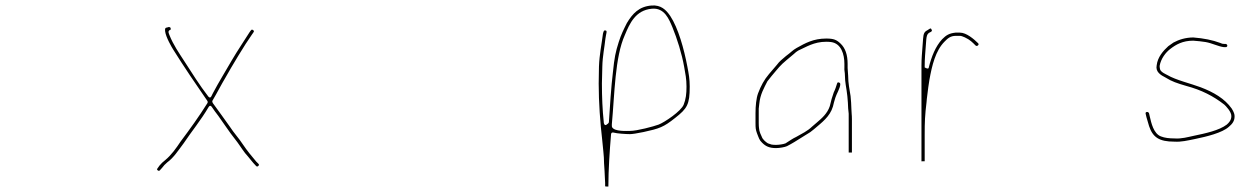

<svg xmlns="http://www.w3.org/2000/svg" viewBox="-20 -577 4675 715"><path d="M608.9 -476.5 603.1 -474.8C602.8 -474.7 602.3 -474.6 601.9 -474.6C595.6 -473.8 593.5 -470.8 595 -459.8C598 -437.6 619.9 -400.5 625.3 -392C664.8 -328.8 709.7 -262.6 752.2 -201.3C753.7 -199.1 754 -195.6 752.4 -193C720.9 -142.7 686.4 -95 653 -50.5C640.5 -33.8 653.4 -51 653.2 -50.8C635.6 -24.4 618 0.3 595.7 18.8C586.6 26 580.3 31.9 574 39.5L567.1 49.3C567 49.5 566.8 49.8 566.6 50C563.9 52.9 564.6 55 567.1 57.2C570.2 59.8 573.5 59.9 575.9 56.6C576 56.4 576.2 56.2 576.4 56L584.1 47.4C588.1 41.6 595 34.1 603.2 27.2C603.3 27.2 603.4 27 603.6 27C626.6 10.1 643.3 -15.9 664 -43.5C676.5 -60.2 663.6 -43 663.8 -43.2C693.2 -87.3 728.5 -129.8 756.5 -177.8C763.2 -189.2 769.2 -178.2 769.2 -178.2C775.8 -168.3 783.6 -157.6 793 -145.5C812.1 -119.2 835.3 -83.5 853.8 -60.7C869.8 -40.7 878 -26.1 892.7 -6.8C907.2 9.2 919.6 27 933.3 40.7C933.4 40.8 933.5 40.9 933.6 41C936.3 44 939.2 43.6 942 40.9C944.8 38.2 945 35.6 942.7 33.3L934.7 25.3C934.6 25.2 934.4 25 934.3 24.9C918.1 6 899.6 -16.6 884.7 -38.9C869.9 -61.9 852.5 -79.7 834.8 -106.8C815.7 -134.2 791.7 -166.5 772.9 -192.6C772.6 -193 772.1 -193.9 771.9 -194.7C770.3 -197.1 770 -200.2 771.6 -202.9C787.6 -229.6 805 -263.9 819.5 -287.8C841 -326.4 891.3 -410.7 918.9 -449.4C925.9 -459.2 928 -461 922.6 -464.9C917.1 -468.9 915.9 -466.2 909.2 -456.8C887.6 -422.3 865.4 -390.3 842.5 -351.2C818.8 -309.7 796.3 -274.3 772.6 -229.5C772.6 -229.4 772.5 -229.3 772.4 -229.1C770.6 -226.1 769.1 -223.2 768 -220.2C762.7 -207.2 755.1 -218.4 755.1 -218.4C724.1 -258.2 693.2 -307.7 666.2 -349.4C646.3 -380.2 625.4 -410.1 611.2 -445.8C609.8 -448.9 608.4 -452.7 607.6 -456.5C607 -459.6 608.7 -463.6 612.2 -465C616.2 -466.6 616.3 -467.2 615.6 -470.5C615.6 -470.9 615.5 -471.5 615.5 -472C615.5 -473.4 613.8 -476 608.9 -476.5Z M2259.3 -103.6C2258.8 -104.6 2258.5 -105.8 2258.5 -107V-114C2258.5 -114.2 2258.5 -114.5 2258.5 -114.7C2268.9 -225.4 2269.7 -364.6 2307.1 -447C2324.8 -489.4 2346.6 -538.9 2407.3 -544.5C2454.9 -549.2 2471.7 -504.5 2483.9 -475.9C2501.5 -433 2519.2 -377.1 2527.9 -327.3C2532.2 -302.7 2536.5 -283.6 2536.5 -254.5C2536.5 -228 2534.2 -207.7 2526 -187.3C2516.6 -163 2454.3 -121.2 2432.6 -113C2413.4 -106 2352.3 -89.5 2326 -89.5C2315.5 -89.5 2268 -86.3 2259.3 -103.6ZM2326 -77.5C2334.1 -77.5 2351.4 -80.1 2376.5 -85.3C2434.9 -98 2451.1 -103.3 2494.3 -137.9C2539 -172.9 2548.5 -187.5 2548.5 -254.5C2548.5 -283.2 2544.8 -302.6 2539.6 -329.6C2527.5 -393.5 2506 -472.5 2475.8 -517.8C2459.9 -541 2441.3 -559 2406.5 -556.5C2359.2 -552.9 2335.4 -525.9 2314.6 -491.4C2302.8 -467.9 2293.1 -449 2284.2 -420.7C2272.2 -382.8 2268.1 -363.2 2262.5 -308.2C2256.2 -258 2250.8 -175.2 2247.5 -122.5C2247.4 -120.6 2246.2 -118.1 2244.2 -116.8C2242.2 -115.5 2241.3 -114.7 2241.3 -114.7C2230.8 -104.2 2228.5 -120 2228.5 -120V-121.6C2223.5 -168.3 2221.5 -215.1 2221.5 -266.1C2222.2 -291 2222.7 -311.6 2223 -328.6C2223.8 -367.9 2231.5 -402.6 2234.5 -432.8C2236.9 -452 2242.6 -462.3 2235.2 -463.6C2229.2 -464.7 2228.1 -462.4 2225.4 -451.6C2220.5 -412.7 2212.2 -374.5 2210.5 -328.9C2210.5 -311.8 2210.2 -290.3 2209.5 -265.9C2209.5 -194.4 2215.1 -120.9 2222.5 -56.7C2224.9 -26.2 2229.5 1 2229.5 32C2229.5 52.9 2229.5 31.4 2229.5 31.6C2230.2 43.5 2230.8 53.8 2231.5 62.4C2231.5 62.6 2231.5 62.8 2231.5 63C2231.5 77.9 2233.5 90.3 2233.5 104V116.9C2235.2 117.4 2241.9 118.1 2245.5 117.7C2245.7 53 2250.3 -14.1 2255.5 -76.6C2256.2 -85.2 2263.3 -83.7 2265.2 -83.2C2276.5 -79.8 2311.6 -77.5 2326 -77.5Z M3152.5 -9V-133C3152.5 -140.8 3152.2 -147.9 3151.5 -154.3C3151.5 -154.4 3151.5 -154.8 3151.5 -155C3151.5 -160.7 3151.2 -166.4 3150.5 -172.2C3150.5 -172.4 3150.5 -172.7 3150.5 -173C3150.5 -180.1 3150.2 -187.6 3149.5 -195.4L3147.5 -219.1C3143.7 -244.1 3138.5 -267 3138.5 -295C3138.5 -305.7 3136.5 -313 3136.5 -324V-339C3136.5 -373.6 3127.6 -398.1 3110.3 -414.6C3095.8 -428.5 3085.1 -433.5 3057 -433.5C3009 -433.5 2978.5 -416.2 2946.6 -398.4C2932.1 -390.4 2924.8 -381.3 2906.6 -368.1C2890.8 -354.6 2883.3 -349.2 2873 -335.5C2872.9 -335.4 2872.8 -335.2 2872.7 -335.1L2860.7 -321.1C2856.7 -316.5 2851.1 -309.8 2843.7 -301.2C2825.5 -279.6 2813.7 -257.8 2803 -229.4C2796.2 -211.2 2793.5 -182.1 2793.5 -156V-119C2793.5 -100.1 2794.1 -94.3 2799 -80.7C2805.6 -64.1 2807.6 -54.9 2818 -45.6C2818.1 -45.5 2818.2 -45.4 2818.3 -45.3C2831.2 -32.4 2844.8 -25.5 2870 -25.5C2882.8 -25.5 2903.4 -29.1 2910.6 -32.7C2929.2 -42 2947.5 -53.8 2966 -65.4L2982 -75.4C2982.1 -75.4 2982.3 -75.5 2982.4 -75.6C2993.8 -81.9 3001.6 -87.5 3011.1 -95.7C3040.4 -120.8 3070.5 -142.4 3081.8 -180.2C3086.8 -196.6 3081.7 -179.8 3081.7 -179.8L3085.7 -195.8C3087.2 -201.6 3088.3 -205.5 3090.8 -213.1C3094.2 -225.1 3108.8 -249.3 3109.1 -262.2C3109.2 -266.9 3108.3 -268.2 3105 -269.4C3100.2 -271.2 3099.2 -271 3097 -265.3C3089.5 -245.8 3097.2 -265.8 3097.1 -265.6C3093 -253.2 3091.4 -246.2 3084.9 -233C3079.4 -218.2 3074.2 -199.9 3070.3 -182.4C3070.3 -182.2 3070.2 -181.9 3070.1 -181.6C3060.8 -153.8 3040.4 -136.6 3021.4 -120.3L3004.1 -105.5C2987.5 -89.2 2964.9 -78.4 2945.7 -67.5C2945.6 -67.4 2945.3 -67.2 2945 -67.1C2931.5 -61.1 2919.3 -51.7 2905.9 -43.6C2905.6 -43.4 2905.1 -43.2 2904.8 -43C2896.1 -39.6 2879.8 -37.5 2870 -37.5C2863.7 -37.5 2858.4 -37.8 2853.8 -38.6C2853.5 -38.6 2853 -38.8 2852.6 -38.9L2840.6 -42.9C2840.2 -43 2839.6 -43.3 2839.1 -43.6C2832.4 -47.6 2820.4 -57.3 2817.1 -67C2814.3 -73.6 2807.1 -86.5 2806.5 -100.4C2806 -103.7 2805.5 -111.2 2805.5 -119V-172C2805.5 -172.3 2805.5 -172.7 2805.6 -173.1C2806.2 -177.6 2806.9 -183.3 2807.5 -190.2C2811 -226.2 2825.4 -249.5 2837.3 -273.4C2837.4 -273.6 2837.7 -274.1 2837.9 -274.4C2844.4 -283.5 2862.4 -304.8 2869.3 -312.9L2881.3 -326.9C2896 -344 2921 -362.3 2937 -376.6C2952.6 -390.4 2936.6 -376.2 2936.7 -376.3C2941.7 -381.3 2946.9 -385.4 2952.3 -388.5C2952.4 -388.6 2952.7 -388.8 2953 -388.9C2981.9 -401.7 3010.7 -421.5 3057 -421.5C3062.7 -421.5 3068.4 -421.2 3074.9 -420.4C3112.6 -415.1 3124.5 -375.3 3124.5 -339V-326C3124.5 -325.8 3124.5 -325.4 3124.5 -325.2C3123.4 -315.8 3126.5 -308.6 3126.5 -295C3126.5 -283.6 3127.8 -272.5 3129.4 -261.3C3131.5 -247.2 3134.2 -233.1 3135.5 -218.7L3137.5 -194.6C3138.2 -186.5 3138.5 -180.7 3138.5 -173.4L3140.5 -153.7C3140.5 -153.6 3140.5 -153.2 3140.5 -153V-9Z M3423.5 23.5V-75C3423.5 -123 3424.4 -147.4 3430.5 -197.4C3430.5 -200.9 3430.9 -206.1 3431.6 -210.2C3435 -230.8 3431.5 -209.7 3431.6 -209.9C3435.6 -243.3 3438.7 -266.5 3441.1 -279.8C3450.8 -333.6 3463.8 -388.4 3497.7 -422.3C3508.7 -433.3 3518.3 -443.5 3540 -443.5H3554C3559.6 -443.5 3565.4 -441.3 3573.1 -437.8C3592.5 -428.9 3601.6 -419 3613 -407.6C3616.1 -404.8 3619.9 -405.5 3622.6 -408.7C3624.7 -411.3 3625.1 -413.6 3622 -416.4C3621.9 -416.5 3621.8 -416.6 3621.7 -416.7C3607.5 -430.8 3579 -455.5 3555 -455.5H3538.4C3514.4 -452.9 3503.7 -446.1 3488.4 -430.8C3463.9 -404.1 3449 -367.1 3438.3 -324.2C3436.7 -317.8 3423.5 -326 3423.5 -326V-332C3423.5 -359 3425.9 -381.6 3427.5 -404.5L3429.5 -430.7C3430.2 -437.1 3430.8 -441 3432.6 -445.8C3433.3 -448 3436 -452.3 3438.8 -454.2C3439 -454.4 3439.4 -454.6 3439.6 -454.7C3450.2 -460 3452.4 -461 3448.9 -467.4C3446.3 -472.3 3445.7 -471.8 3440.6 -469C3438.7 -468 3436.5 -466.5 3434.4 -464.9C3434.1 -464.7 3433.7 -464.5 3433.4 -464.3C3421.9 -458.6 3419 -451.7 3417.5 -432.4L3415.5 -405.4C3413.8 -382.1 3411.5 -358.9 3411.5 -333V23.9L3416.4 23.5C3416.6 23.5 3416.8 23.5 3417 23.5Z M4544.3 -413.5H4538C4533.1 -413.5 4530.4 -414.1 4523.9 -417.2C4495.6 -427.7 4463.3 -434.4 4423.7 -437.5C4394.9 -437.3 4370.3 -429.6 4350 -418.6L4330.7 -405.1C4311.6 -387.9 4290.8 -363.9 4287.5 -334.2C4287.4 -334 4287.4 -333.7 4287.4 -333.5C4282.5 -309.4 4301.9 -297.5 4321.4 -287.7C4321.5 -287.6 4321.8 -287.5 4322 -287.3C4343.3 -273.8 4363.8 -266.9 4397 -257.2C4454.9 -241.8 4498.6 -219 4538.6 -187.9C4538.7 -187.9 4538.8 -187.8 4538.9 -187.7C4544.1 -183.2 4566.9 -160.3 4565.5 -143.3C4565 -129.7 4557.1 -120.5 4548.9 -113.4C4548.9 -113.3 4548.7 -113.2 4548.6 -113.1C4520.5 -91.3 4467.2 -79.9 4427.5 -71.7C4403.4 -66.6 4379.8 -59.5 4353.7 -61.5C4334.4 -61.6 4317.8 -63.2 4303.3 -69C4275.8 -79.3 4267.2 -119.4 4261.7 -143.3L4258.8 -155.7C4256.6 -160 4251.7 -161.1 4248.4 -159.3C4246.8 -158.4 4245.6 -157.2 4246.3 -153.6L4249.3 -140.7C4254 -120.3 4249.2 -141.3 4249.2 -141.1C4251.8 -131.8 4255.2 -120.3 4259.1 -107.3C4273 -65.8 4296.6 -49.5 4353 -49.5C4353.1 -49.5 4353.3 -49.5 4353.5 -49.5C4379.3 -47.8 4403.2 -53.9 4430 -59.3C4473.8 -68.3 4531.4 -82.3 4556.1 -104.7C4568.4 -114.9 4577.5 -126 4577.5 -143C4577.5 -143.1 4577.5 -143.4 4577.5 -143.5C4578 -150.3 4574.9 -160.3 4566.8 -172.8C4540.7 -209.7 4499.3 -233.7 4451.3 -252C4416.2 -265.4 4358 -279 4327.1 -297.6C4323.8 -299.6 4302.3 -308.2 4299.9 -319.3C4298.7 -325.8 4298.5 -327 4298.5 -331C4298.5 -331.3 4298.5 -331.8 4298.6 -332.2C4302.9 -357.9 4320.6 -381.6 4338.4 -395C4359.6 -411.4 4384.7 -425.5 4423 -425.5C4423.1 -425.5 4423.4 -425.5 4423.6 -425.5C4440 -424.1 4454 -423.1 4469.8 -420.4C4493.5 -416.3 4517.1 -403.8 4537.4 -401.5H4544C4544.4 -401.5 4545 -401.4 4545.5 -401.4C4546.8 -401.1 4550.5 -403.8 4550.5 -406.5C4550.5 -410.2 4548.4 -412.6 4544.3 -413.5Z"/></svg>

Font: Take Off
Style: Hairball
Weight: 400
Foundry: Cannot Into Space Fonts
Version: Version 0.89